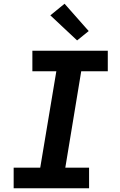

<svg xmlns="http://www.w3.org/2000/svg" viewBox="-20 -1006 640 1026"><path d="M53 0V-110H195L281 -625H153V-735H556V-625H414L329 -110H456V0ZM392 -790 249 -924 325 -986 454 -840Z"/></svg>

Font: Iosevka SS04 XBd Ex Obl
Style: Regular
Weight: 800
Width: 7
Italic angle: -9°
Monospace: yes
Designer: Belleve Invis
Foundry: Belleve Invis
Version: Version 19.0.0; ttfautohint (v1.8.4)